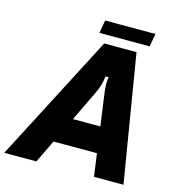

<svg xmlns="http://www.w3.org/2000/svg" viewBox="-183 -1003 1035 1114"><g transform="rotate(15 335.0 -446.5)"><path d="M137 0H-56L340 -763H534L660 0H483L464 -137H203ZM278 -292H443L417 -478Q412 -511 412 -541Q412 -569 416 -580H397Q393 -551 386 -526Q379 -501 362 -466ZM599 -815H297L311 -893H613Z"/></g></svg>

Font: Open Sauce Sans Black Italic
Style: Regular
Weight: 900
Italic angle: -10°
Designer: Alfredo Marco Pradil
Foundry: Creative Sauce Fz LLC
Version: Version 1.477